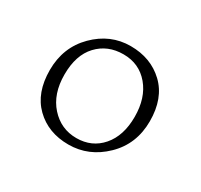

<svg xmlns="http://www.w3.org/2000/svg" viewBox="-79 -863 524 501"><g transform="rotate(30 183.0 -613.0)"><path d="M35 -605.5Q35 -674 80.5 -719.5Q126 -765 187 -765Q248 -765 288 -727Q328 -689 328 -620Q328 -551 281.5 -506Q235 -461 174 -461Q113 -461 74 -499Q35 -537 35 -605.5ZM288 -610Q288 -667 258.5 -702Q229 -737 181.5 -737Q134 -737 104 -705Q74 -673 74 -614.5Q74 -556 105.5 -521Q137 -486 183.5 -486Q230 -486 259 -519.5Q288 -553 288 -610Z"/></g></svg>

Font: Felipa
Style: Regular
Weight: 400
Designer: Javier Alcaraz
Foundry: Fontstage
Version: Version 1.001